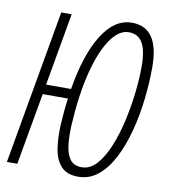

<svg xmlns="http://www.w3.org/2000/svg" viewBox="-81 -772 747 850"><g transform="rotate(10 293.0 -346.5)"><path d="M326.7 9.8Q275.4 9.8 249.5 -19Q223.6 -47.9 216.1 -96.2Q208.5 -144.5 211.4 -202.6Q214.8 -266.1 222.7 -323.2H109.4L52.2 0H5.4L127.4 -693.4H174.3L116.7 -367.2H229Q254.9 -524.9 310.5 -614Q366.2 -703.1 444.3 -703.1Q566.4 -703.1 566.4 -524.9Q566.4 -454.6 557.9 -379.9Q549.3 -305.2 531 -235.6Q512.7 -166 484.4 -110.6Q456.1 -55.2 416.7 -22.7Q377.4 9.8 326.7 9.8ZM335.4 -34.2Q372.6 -34.2 401.9 -66.9Q431.2 -99.6 453.4 -153.3Q475.6 -207 490.2 -271.5Q504.9 -335.9 512.2 -400.4Q519.5 -464.8 519.5 -518.1Q519.5 -591.8 499.5 -625.5Q479.5 -659.2 437.5 -659.2Q393.6 -659.2 355.7 -604.5Q317.9 -549.8 292.2 -449.5Q266.6 -349.1 258.8 -211.9Q256.3 -166 260.3 -125.2Q264.2 -84.5 281.2 -59.3Q298.3 -34.2 335.4 -34.2Z"/></g></svg>

Font: Cascadia Code NF ExtraLight
Style: Italic
Weight: 200
Italic angle: -10°
Monospace: yes
Designer: Aaron Bell
Foundry: Saja Typeworks
Version: Version 2404.023; ttfautohint (v1.8.4)